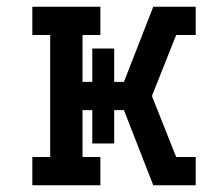

<svg xmlns="http://www.w3.org/2000/svg" viewBox="-20 -550 640 570"><path d="M503 -446 508 -459V-460V-530H561V-446ZM76 0V-84H129V-446H76V-530H278V-446H225V-307H254V-406H319V-307H348L435 -530H508V-459L503 -446L431 -265L503 -84H561V0H508V-70V-71V0H435L348 -223H319V-124H254V-223H225V-84H278V0Z"/></svg>

Font: Iosevka Slab Medium Extended
Style: Regular
Weight: 500
Width: 7
Monospace: yes
Designer: Belleve Invis
Foundry: Belleve Invis
Version: Version 11.1.1; ttfautohint (v1.8.3)